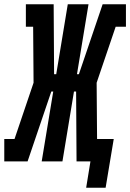

<svg xmlns="http://www.w3.org/2000/svg" viewBox="-50 -755 609 898"><path d="M444 123H353L373 0H308L306 -327H296L242 0H145L199 -327H190L79 0H-30V-105H18L107 -368L105 -630H71V-735H201L203 -408H213L267 -735H364L310 -408H319L430 -735H539V-630H491L402 -368L404 -105H482Z"/></svg>

Font: Iosevka Curly Slab XBdObl
Style: Regular
Weight: 800
Italic angle: -9°
Monospace: yes
Designer: Belleve Invis
Foundry: Belleve Invis
Version: Version 11.1.0; ttfautohint (v1.8.3)